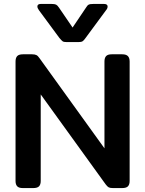

<svg xmlns="http://www.w3.org/2000/svg" viewBox="-20 -956 738 976"><path d="M282 -763 178 -904Q170 -915 170 -923Q170 -936 188 -936H241Q258 -936 265 -932.5Q272 -929 280 -917L349 -816L417 -917Q424 -929 431 -932.5Q438 -936 456 -936H508Q527 -936 527 -923Q527 -913 519 -904L415 -763Q406 -750 399.5 -746Q393 -742 377 -742H320Q304 -742 298.5 -746Q293 -750 282 -763ZM59 -36V-643Q59 -662 67.5 -671Q76 -680 97 -680H143Q157 -680 165 -676Q173 -672 181 -660L511 -202V-643Q511 -662 519.5 -671Q528 -680 548 -680H601Q621 -680 630 -671Q639 -662 639 -643V-36Q639 -18 630.5 -9Q622 0 601 0H554Q540 0 533 -3.5Q526 -7 517 -19L187 -476V-36Q187 -18 178.5 -9Q170 0 149 0H96Q76 0 67.5 -9Q59 -18 59 -36Z"/></svg>

Font: Mitr
Style: Regular
Weight: 400
Designer: Thanarat Vachiruckul
Foundry: Cadson Demak
Version: Version 1.003